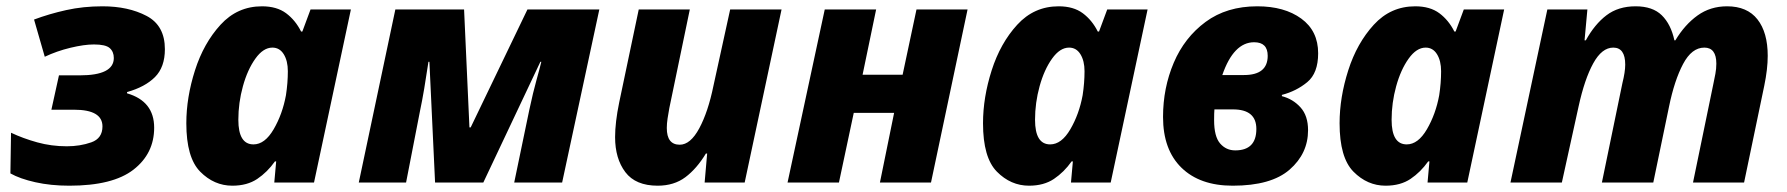

<svg xmlns="http://www.w3.org/2000/svg" viewBox="-20 -579 5669 609"><path d="M200 10Q338 10 403.5 -41Q469 -92 469 -174Q469 -258 383 -283V-287Q440 -303 471.5 -334.5Q503 -366 503 -423Q503 -498 445 -528.5Q387 -559 305 -559Q244 -559 190 -547Q136 -535 88 -517L122 -399Q160 -417 203.5 -427.5Q247 -438 278 -438Q315 -438 328 -426.5Q341 -415 341 -395Q341 -340 233 -340H167L143 -231H215Q305 -231 305 -178Q305 -140 269.5 -127.5Q234 -115 192 -115Q143 -115 98 -127.5Q53 -140 15 -158L13 -29Q43 -12 92 -1Q141 10 200 10Z M784 -121Q736 -121 736 -199Q736 -253 750.5 -305.5Q765 -358 790 -393Q815 -428 844 -428Q867 -428 880 -407Q893 -386 893 -353Q893 -316 887 -277Q876 -217 848 -169Q820 -121 784 -121ZM717 10Q764 10 796 -11.5Q828 -33 852 -67H856L850 0H976L1093 -549H965L939 -479H935Q917 -515 887.5 -537Q858 -559 811 -559Q733 -559 679.5 -500.5Q626 -442 598.5 -356Q571 -270 571 -188Q571 -79 615 -34.5Q659 10 717 10Z M1118 0H1268L1312 -226Q1319 -259 1325.5 -297.5Q1332 -336 1339 -383H1342L1360 0H1513L1694 -383H1697Q1692 -362 1681.5 -324.5Q1671 -287 1659 -231L1611 0H1763L1881 -549H1653L1473 -175H1469L1452 -549H1234Z M2066 10Q2118 10 2154 -17Q2190 -44 2219 -92H2223L2215 0H2342L2459 -549H2296L2243 -307Q2226 -224 2198 -172Q2170 -120 2136 -120Q2095 -120 2095 -173Q2095 -187 2097.5 -203.5Q2100 -220 2103 -236L2168 -549H2006L1944 -254Q1931 -191 1931 -144Q1931 -76 1963.5 -33Q1996 10 2066 10Z M2478 0 2596 -549H2759L2716 -342H2843L2887 -549H3049L2933 0H2771L2816 -221H2688L2641 0Z M3311 -121Q3263 -121 3263 -199Q3263 -253 3277.5 -305.5Q3292 -358 3317 -393Q3342 -428 3371 -428Q3394 -428 3407 -407Q3420 -386 3420 -353Q3420 -316 3414 -277Q3403 -217 3375 -169Q3347 -121 3311 -121ZM3244 10Q3291 10 3323 -11.5Q3355 -33 3379 -67H3383L3377 0H3503L3620 -549H3492L3466 -479H3462Q3444 -515 3414.5 -537Q3385 -559 3338 -559Q3260 -559 3206.5 -500.5Q3153 -442 3125.5 -356Q3098 -270 3098 -188Q3098 -79 3142 -34.5Q3186 10 3244 10Z M3890 10Q4012 10 4070.5 -41Q4129 -92 4129 -166Q4129 -212 4105 -238.5Q4081 -265 4046 -274V-278Q4092 -290 4126.5 -318.5Q4161 -347 4161 -410Q4161 -481 4107.5 -520Q4054 -559 3968 -559Q3871 -559 3804 -509.5Q3737 -460 3703 -380Q3669 -300 3669 -208Q3669 -104 3727.5 -47Q3786 10 3890 10ZM3857 -341Q3893 -445 3958 -445Q4001 -445 4001 -402Q4001 -341 3926 -341ZM3898 -102Q3869 -102 3850 -124Q3831 -146 3831 -198Q3831 -221 3832 -232H3891Q3965 -232 3965 -170Q3965 -102 3898 -102Z M4442 -121Q4394 -121 4394 -199Q4394 -253 4408.5 -305.5Q4423 -358 4448 -393Q4473 -428 4502 -428Q4525 -428 4538 -407Q4551 -386 4551 -353Q4551 -316 4545 -277Q4534 -217 4506 -169Q4478 -121 4442 -121ZM4375 10Q4422 10 4454 -11.5Q4486 -33 4510 -67H4514L4508 0H4634L4751 -549H4623L4597 -479H4593Q4575 -515 4545.5 -537Q4516 -559 4469 -559Q4391 -559 4337.5 -500.5Q4284 -442 4256.5 -356Q4229 -270 4229 -188Q4229 -79 4273 -34.5Q4317 10 4375 10Z M4771 0H4934L4987 -241Q5006 -328 5033.5 -378Q5061 -428 5097 -428Q5135 -428 5135 -374Q5135 -351 5126 -315L5061 0H5224L5274 -241Q5291 -324 5318.5 -376Q5346 -428 5386 -428Q5424 -428 5424 -377Q5424 -361 5421 -345Q5418 -329 5415 -315L5350 0H5512L5576 -307Q5587 -360 5587 -402Q5587 -476 5554.5 -517.5Q5522 -559 5458 -559Q5405 -559 5364.5 -530Q5324 -501 5294 -451H5291Q5280 -502 5251 -530.5Q5222 -559 5168 -559Q5113 -559 5075.5 -530.5Q5038 -502 5010 -451H5006L5015 -549H4888Z"/></svg>

Font: Noto Sans Display Extra
Style: Italic
Weight: 800
Italic angle: -12°
Designer: Monotype Design Team
Foundry: Monotype Imaging Inc.
Version: Version 1.900